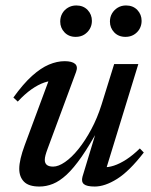

<svg xmlns="http://www.w3.org/2000/svg" viewBox="-20 -672 552 703"><path d="M282 -25 337 -206.5 343 -204Q308 -140 278.8 -98Q249.5 -56 223.8 -32.2Q198 -8.5 173.8 1.2Q149.5 11 124.5 11Q85 11 67.8 -6.8Q50.5 -24.5 50.5 -54Q50.5 -70.5 55.5 -92Q60.5 -113.5 70.5 -140.5L167 -400.5L183.5 -376Q164.5 -377.5 142 -369.8Q119.5 -362 95 -344.8Q70.5 -327.5 45 -300L29 -315Q65 -365 97.2 -394Q129.5 -423 159.2 -435.5Q189 -448 216.5 -448Q243.5 -448 254.8 -438.2Q266 -428.5 258.5 -408.5L154 -126.5Q149 -113 146.5 -103.5Q144 -94 144 -86.5Q144 -74.5 151.5 -68.2Q159 -62 174.5 -62Q194 -62 218.2 -78.8Q242.5 -95.5 267.2 -126.2Q292 -157 314.2 -198.5Q336.5 -240 352 -289.5L398 -437.5H486.5L364.5 -40L358 -60Q375.5 -58.5 397 -65.5Q418.5 -72.5 442.8 -88.2Q467 -104 492 -128.5L506.5 -113.5Q453 -44.5 408.5 -16.8Q364 11 327 11Q297.5 11 287.2 2.2Q277 -6.5 282 -25ZM257 -537Q232 -537 216.2 -553.5Q200.5 -570 200.5 -593Q200.5 -609.5 208 -622.8Q215.5 -636 229 -644Q242.5 -652 259.5 -652Q285 -652 300.8 -635.5Q316.5 -619 316.5 -595.5Q316.5 -579.5 308.8 -566.2Q301 -553 288 -545Q275 -537 257 -537ZM439.5 -537Q414 -537 398.2 -553.5Q382.5 -570 382.5 -593Q382.5 -609.5 390.2 -622.8Q398 -636 411.2 -644Q424.5 -652 441.5 -652Q467 -652 482.8 -635.5Q498.5 -619 498.5 -595.5Q498.5 -579.5 491 -566.2Q483.5 -553 470.2 -545Q457 -537 439.5 -537Z"/></svg>

Font: Newsreader 24pt Medium
Style: Italic
Weight: 500
Italic angle: -17°
Designer: Hugues Gentile
Foundry: Production Type
Version: Version 1.003